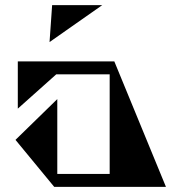

<svg xmlns="http://www.w3.org/2000/svg" viewBox="-20 -724 703 744"><path d="M182 -704H376L172 -561ZM623 0H190L40 -182L202 -340V-50H405V-436H198L49 -303V-486H423Z"/></svg>

Font: Chokokutai
Style: Regular
Weight: 400
Designer: 108号,108go
Foundry: Font Zone 108
Version: Version 1.000; ttfautohint (v1.8.3)